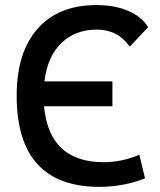

<svg xmlns="http://www.w3.org/2000/svg" viewBox="-20 -723 626 753"><path d="M370.1 9.8Q45.4 9.8 45.4 -347.7Q45.4 -517.1 127.2 -610.1Q209 -703.1 358.4 -703.1Q429.7 -703.1 482.9 -680.4Q536.1 -657.7 561 -616.2L488.8 -540Q442.4 -606.9 359.4 -606.9Q275.4 -606.9 220.7 -554.2Q166 -501.5 154.3 -403.8H420.9V-306.2H152.8Q172.9 -86.9 386.7 -86.9Q457.5 -86.9 526.4 -116.2L548.8 -23.4Q463.9 9.8 370.1 9.8Z"/></svg>

Font: Caskaydia Cove Medium
Style: Regular
Weight: 500
Monospace: yes
Designer: Aaron Bell
Foundry: Saja Typeworks
Version: Version 4.300; ttfautohint (v1.8.3)